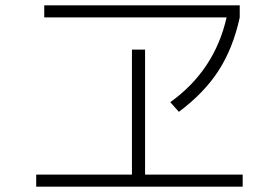

<svg xmlns="http://www.w3.org/2000/svg" viewBox="-20 -718 1040 716"><path d="M145 -653V-698H874V-653Q849 -538 795 -454.5Q741 -371 647 -301L615 -337Q780 -455 825 -653ZM115 -67H472V-533H521V-67H885V-22H115Z"/></svg>

Font: M PLUS 1p Light
Style: Regular
Weight: 300
Version: Version 1.061